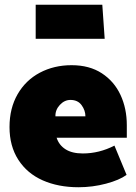

<svg xmlns="http://www.w3.org/2000/svg" viewBox="-20 -776 573 807"><path d="M281 -502Q207 -502 147.5 -470.5Q88 -439 54 -380Q20 -321 20 -242Q20 -162 57 -104.5Q94 -47 159.5 -18Q225 11 310 11Q369 11 425.5 -4Q482 -19 512 -41L461 -164Q397 -131 328 -131Q283 -131 255.5 -148.5Q228 -166 218 -197H513V-250Q513 -320 486.5 -377Q460 -434 408 -468Q356 -502 281 -502ZM276 -356Q307 -356 323 -334Q339 -312 339 -287H213Q212 -314 231.5 -335Q251 -356 276 -356ZM410 -756H130V-613H420Z"/></svg>

Font: Catamaran
Style: Regular
Weight: 900
Designer: Pria Ravichandran
Version: Version 1.001;PS 001.000;hotconv 1.0.70;makeotf.lib2.5.58329